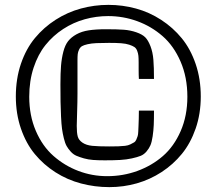

<svg xmlns="http://www.w3.org/2000/svg" viewBox="-20 -768 886 788"><path d="M45 -372Q45 -445 66 -506.5Q87 -568 123.5 -612Q160 -656 208.5 -687Q257 -718 312 -733Q367 -748 425 -748Q483 -748 538 -733Q593 -718 641.5 -686.5Q690 -655 726 -611Q762 -567 783 -505.5Q804 -444 804 -372Q804 -301 783 -240.5Q762 -180 726.5 -136.5Q691 -93 643.5 -62Q596 -31 541.5 -15.5Q487 0 429 0Q369 0 312.5 -15Q256 -30 207.5 -61Q159 -92 123 -135.5Q87 -179 66 -240Q45 -301 45 -372ZM100 -371Q100 -294 127 -231Q154 -168 199.5 -128Q245 -88 301.5 -66.5Q358 -45 420 -45Q485 -45 544 -66.5Q603 -88 648.5 -127.5Q694 -167 721.5 -230Q749 -293 749 -371Q749 -451 721 -515.5Q693 -580 647 -620Q601 -660 543.5 -681Q486 -702 424 -702Q375 -702 328 -689Q281 -676 239.5 -649Q198 -622 167 -583.5Q136 -545 118 -490.5Q100 -436 100 -371ZM550 -314H612Q612 -278 611 -255Q610 -232 606.5 -208.5Q603 -185 597.5 -172Q592 -159 581.5 -146.5Q571 -134 557.5 -128.5Q544 -123 521.5 -118Q499 -113 473 -111.5Q447 -110 410 -110Q383 -110 362.5 -111.5Q342 -113 324.5 -118Q307 -123 294 -128.5Q281 -134 270.5 -145.5Q260 -157 253.5 -168.5Q247 -180 242 -200.5Q237 -221 234.5 -239.5Q232 -258 230.5 -290Q229 -322 228.5 -350Q228 -378 228 -422Q228 -468 230.5 -498.5Q233 -529 240 -556Q247 -583 259.5 -599Q272 -615 293.5 -627Q315 -639 344 -643.5Q373 -648 415 -648Q461 -648 488 -646Q515 -644 539.5 -635.5Q564 -627 576 -615Q588 -603 597.5 -578.5Q607 -554 609.5 -523Q612 -492 612 -444H550Q549 -458 549 -484V-512Q549 -529 548 -539Q547 -549 543 -559.5Q539 -570 531.5 -575Q524 -580 510.5 -584.5Q497 -589 477.5 -590.5Q458 -592 428 -592Q396 -592 375.5 -591Q355 -590 339.5 -586.5Q324 -583 316.5 -578.5Q309 -574 304.5 -564.5Q300 -555 299 -546Q298 -537 298 -520V-383Q298 -351 296.5 -307.5Q295 -264 295 -251Q295 -223 299 -208Q303 -193 318.5 -182.5Q334 -172 358.5 -169.5Q383 -167 428 -167Q450 -167 465.5 -167.5Q481 -168 493.5 -169.5Q506 -171 515 -175.5Q524 -180 530 -183.5Q536 -187 539.5 -195Q543 -203 545 -209.5Q547 -216 547.5 -229Q548 -242 548.5 -252Q549 -262 549.5 -280.5Q550 -299 550 -314Z"/></svg>

Font: Myanmar Chatu
Style: Regular
Weight: 400
Designer: Danh Hong
Foundry: Google Inc.
Version: Version 2.00 November 20, 2015